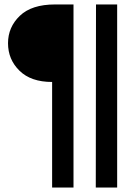

<svg xmlns="http://www.w3.org/2000/svg" viewBox="-20 -694 614 862"><path d="M310 148H214V-326Q119 -326 67.5 -376.5Q16 -427 16 -500Q16 -572 69 -623Q122 -674 227 -674H310ZM506 148H410L411 -674H506Z"/></svg>

Font: Hind Madurai SemiBold
Style: Regular
Weight: 600
Designer: Jyotish Sonowal
Foundry: Indian Type Foundry
Version: Version 1.001;PS 1.0;hotconv 1.0.86;makeotf.lib2.5.63406; tt